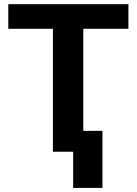

<svg xmlns="http://www.w3.org/2000/svg" viewBox="-20 -731 659 925"><path d="M381.3 -710.9V0H234.9V-710.9ZM598.6 -710.9V-592.3H20V-710.9ZM473.6 -100.6V174.3H332.5V-100.6Z"/></svg>

Font: RobotoDEMO
Style: Regular
Weight: 400
Designer: Christian Robertson
Foundry: Google
Version: Version 2.136